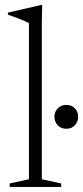

<svg xmlns="http://www.w3.org/2000/svg" viewBox="-20 -733 326 753"><path d="M144 -30 220 -13.5V0H18V-13.5L93.5 -30V-642Q87 -646 75.2 -651.2Q63.5 -656.5 47 -662.5Q30.5 -668.5 11 -675.5V-683.5L139.5 -713H145.5L144 -648ZM240 -228Q219 -228 206.2 -242Q193.5 -256 193.5 -275Q193.5 -294 206.2 -307.8Q219 -321.5 240 -321.5Q261.5 -321.5 274 -307.8Q286.5 -294 286.5 -275Q286.5 -256 274 -242Q261.5 -228 240 -228Z"/></svg>

Font: Newsreader 24pt Light
Style: Regular
Weight: 300
Designer: Hugues Gentile
Foundry: Production Type
Version: Version 1.003